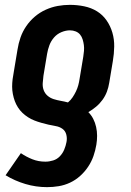

<svg xmlns="http://www.w3.org/2000/svg" viewBox="-20 -558 540 791"><path d="M174 213Q128 213 84.5 200Q41 187 3 164L66 73Q88 88 113 98Q138 108 167 108Q183 108 199 103Q215 98 226.5 86Q238 74 244.5 58.5Q251 43 254 27Q257 11 253 -4Q249 -19 237 -27.5Q225 -36 209.5 -38.5Q194 -41 179.5 -44.5Q165 -48 150.5 -52Q136 -56 122 -61.5Q108 -67 95.5 -75Q83 -83 72.5 -93Q62 -103 54 -115.5Q46 -128 41 -141.5Q36 -155 33 -170.5Q30 -186 30 -201Q30 -216 32 -232Q34 -248 37 -263L52 -353Q56 -379 64.5 -403.5Q73 -428 88 -450Q103 -472 123.5 -489.5Q144 -507 168.5 -518Q193 -529 218 -533.5Q243 -538 268 -538Q298 -538 327 -532Q356 -526 379.5 -511.5Q403 -497 419 -474Q435 -451 443 -423.5Q451 -396 450.5 -366Q450 -336 445 -307L430 -217Q427 -198 420.5 -180.5Q414 -163 402.5 -147Q391 -131 376 -118.5Q361 -106 344 -96Q356 -84 364 -68.5Q372 -53 376 -35Q380 -17 380 1.5Q380 20 377 38Q373 62 365 85Q357 108 343 129Q329 150 310 167Q291 184 268.5 194.5Q246 205 222 209Q198 213 174 213ZM260 -136Q271 -145 279 -157Q287 -169 293 -181.5Q299 -194 302.5 -207Q306 -220 308 -234L323 -324Q325 -336 326 -348.5Q327 -361 325.5 -372.5Q324 -384 320.5 -395.5Q317 -407 310 -415.5Q303 -424 292 -428.5Q281 -433 268 -433Q251 -433 233 -425.5Q215 -418 202.5 -403.5Q190 -389 183.5 -371.5Q177 -354 174 -336L159 -246Q157 -231 156 -215.5Q155 -200 160 -186.5Q165 -173 176 -163.5Q187 -154 201.5 -149.5Q216 -145 230.5 -142.5Q245 -140 260 -136Z"/></svg>

Font: Iosevka Curly XBdObl
Style: Regular
Weight: 800
Italic angle: -9°
Monospace: yes
Designer: Belleve Invis
Foundry: Belleve Invis
Version: Version 11.1.0; ttfautohint (v1.8.3)